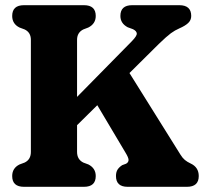

<svg xmlns="http://www.w3.org/2000/svg" viewBox="-20 -720 792 740"><path d="M277 -134.5Q277 -105.5 301 -93.5L321 -86Q349 -71.5 349 -41.5Q349 0 303.5 0H72.5Q27 0 27 -41.5Q27 -72 55 -86L75 -93.5Q99 -105 99 -134.5V-566.5Q99 -595 75 -606.5L55 -614Q27 -628 27 -658.5Q27 -700 72.5 -700H303.5Q349 -700 349 -658.5Q349 -628.5 320.5 -614L301 -606.5Q277 -594.5 277 -566.5V-346.5L488.5 -561.5Q508 -581.5 507.2 -591Q506.5 -600.5 492.5 -607.5L472 -615Q444 -630 444 -658.5Q444 -700 489.5 -700H671Q717 -700 717 -658.5Q717 -642.5 705.5 -631.5Q694 -620.5 671 -610.5Q654.5 -603.5 638.5 -591.8Q622.5 -580 592 -550.5L479 -438.5L675.5 -124Q683.5 -111 692.5 -103.5Q701.5 -96 714.5 -90Q746 -75.5 746 -41.5Q746 0 700.5 0H472Q427 0 427 -41.5Q427 -57 433.2 -66.5Q439.5 -76 451 -83.5L466 -89Q475.5 -94.5 475.5 -103.5Q475.5 -112.5 463.5 -132L355 -314.5L277 -237.5Z"/></svg>

Font: Fraunces 144pt SuperSoft
Style: Bold
Weight: 700
Version: Version 1.000;[b76b70a41]